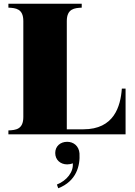

<svg xmlns="http://www.w3.org/2000/svg" viewBox="-20 -720 724 1029"><path d="M633 -245C626 -149 591 -27 427 -27H338V-607C338 -674 380 -677 418 -679V-700H25V-679C64 -677 105 -674 105 -607V-93C105 -26 64 -23 25 -21V0H653V-245ZM285 269 292 289C390 251 410 168 406 102C403 63 375 40 340 40C303 40 276 64 276 100C276 137 304 161 340 161C351 161 361 159 370 155C375 201 338 248 285 269Z"/></svg>

Font: Sprat Black
Style: Regular
Weight: 900
Designer: Ethan Nakache
Foundry: Collletttivo
Version: Version 2.000;Glyphs 3.2 (3217)